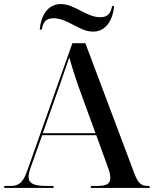

<svg xmlns="http://www.w3.org/2000/svg" viewBox="-20 -927 758 947"><path d="M439 -771C506 -771 537 -833 543 -897H533C527 -868 517 -842 475 -842C405 -842 349 -907 280 -907C213 -907 181 -846 176 -781H186C192 -809 199 -837 244 -837C315 -837 370 -771 439 -771ZM1 0H244V-10H208C147 -10 121 -22 121 -55C121 -68 125 -83 132 -103L188 -260H455L515 -94C522 -75 524 -60 524 -49C524 -20 505 -10 460 -10H428V0H718V-10H708C677 -10 661 -24 644 -68L401 -714H337L115 -87C95 -29 75 -10 33 -10H1ZM191 -270 264 -477C287 -542 303 -588 322 -644C336 -591 358 -525 381 -462L451 -270Z"/></svg>

Font: Noto Serif Display Medium
Style: Regular
Weight: 500
Designer: Monotype Design Team
Foundry: Monotype Imaging Inc.
Version: Version 2.009